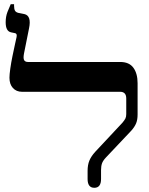

<svg xmlns="http://www.w3.org/2000/svg" viewBox="-20 -887 707 914"><path d="M429 7Q397 7 397 -35V-74Q397 -102 405.5 -122.5Q414 -143 433 -164L563 -303Q573 -315 577 -323Q581 -331 581 -344V-418Q581 -450 552 -450H85Q58 -450 41.5 -468Q25 -486 25 -517Q25 -532 29 -560.5Q33 -589 39.5 -620.5Q46 -652 51.5 -677Q57 -702 59 -711Q62 -727 52 -729L33 -733Q7 -738 7 -781Q7 -808 15.5 -830Q24 -852 31 -867H47V-859Q47 -844 51.5 -836Q56 -828 70 -825L96 -820Q131 -812 118 -751L94 -631Q90 -609 95 -600.5Q100 -592 113 -592H552Q595 -592 615 -564.5Q635 -537 635 -491V-342Q635 -317 628 -300Q621 -283 605 -265L484 -137Q470 -122 465.5 -109Q461 -96 461 -77V-35Q461 7 429 7Z"/></svg>

Font: Noto Serif Hebrew Condensed
Style: Bold
Weight: 700
Width: 3
Designer: Monotype Design Team
Foundry: Monotype Imaging Inc.
Version: Version 2.004; ttfautohint (v1.8.4.7-5d5b)